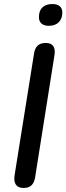

<svg xmlns="http://www.w3.org/2000/svg" viewBox="-20 -925 329 952"><path d="M97 7Q70 7 59 -9Q48 -25 52 -54L149 -661Q153 -686 167 -699Q181 -712 207 -712Q233 -712 244 -696.5Q255 -681 250 -651L154 -45Q150 -20 136.5 -6.5Q123 7 97 7ZM222 -797Q199 -797 186 -808Q173 -819 173 -840Q173 -872 190.5 -888.5Q208 -905 240 -905Q263 -905 276 -894.5Q289 -884 289 -862Q289 -833 271.5 -815Q254 -797 222 -797Z"/></svg>

Font: Nunito ExtraLight SemiBold
Style: Italic
Weight: 600
Italic angle: -9°
Version: Version 3.602